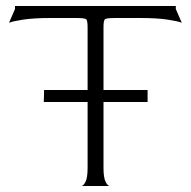

<svg xmlns="http://www.w3.org/2000/svg" viewBox="-20 -620 636 640"><path d="M251 0Q258 0 265 -14Q272 -28 272 -60V-530Q272 -552 267 -556Q262 -560 232 -560H150Q92 -560 56.5 -554.5Q21 -549 10 -544L30 -590V-600H566V-590L586 -544Q575 -549 539.5 -554.5Q504 -560 446 -560H366Q335 -560 330 -556Q325 -552 325 -530V-60Q325 -28 332 -14Q339 0 346 0ZM126 -280 127 -320H472V-280Z"/></svg>

Font: Red Rose Light
Style: Regular
Weight: 300
Designer: Jaikishan Patel
Version: Version 1.001; ttfautohint (v1.8.3)